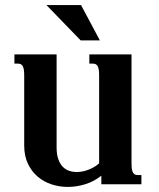

<svg xmlns="http://www.w3.org/2000/svg" viewBox="-20 -736 634 767"><path d="M376 -433.6Q376 -448.7 374.5 -458Q373 -467.3 369.6 -472.7Q366.2 -478 361.3 -480Q356.4 -481.9 350.1 -481.9H336.9V-518.6H505.4V-85Q505.4 -69.8 506.8 -60.5Q508.3 -51.3 511.7 -45.9Q515.1 -40.5 519.8 -38.6Q524.4 -36.6 531.2 -36.6H544.9V0H384.8V-34.2Q356.9 -11.7 322 -0.5Q287.1 10.7 250.5 10.7Q217.3 10.7 186 0.5Q154.8 -9.8 130.6 -30.3Q106.4 -50.8 91.6 -81.8Q76.7 -112.8 76.7 -154.8V-433.6Q76.7 -448.7 75.2 -458Q73.7 -467.3 70.3 -472.7Q66.9 -478 62 -480Q57.1 -481.9 50.8 -481.9H37.6V-518.6H206.1V-147.5Q206.1 -119.1 212.9 -100.1Q219.7 -81.1 230.7 -69.8Q241.7 -58.6 256.1 -53.7Q270.5 -48.8 286.1 -48.8Q309.6 -48.8 334.2 -58.3Q358.9 -67.9 376 -83.5ZM378.9 -574.7H302.2L165.5 -715.8H303.7Z"/></svg>

Font: Arian AMU Serif
Style: Bold
Weight: 700
Designer: Ruben Hakobyan (Tarumian)
Foundry: Ruben Hakobyan (Tarumian)
Version: Version 1.002